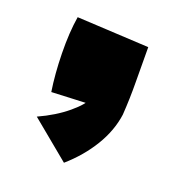

<svg xmlns="http://www.w3.org/2000/svg" viewBox="-77 -256 437 479"><g transform="rotate(20 141.0 -16.5)"><path d="M143 160 40 75Q84 55 115 29Q146 3 150 -13L188 -1L53 5Q46 -40 45 -95Q44 -150 51 -193L242 -183Q242 -135 242.5 -91Q243 -47 240 -3Q234 41 208.5 83Q183 125 143 160Z"/></g></svg>

Font: Marhey Light
Style: Bold
Weight: 700
Version: Version 1.000